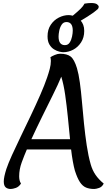

<svg xmlns="http://www.w3.org/2000/svg" viewBox="-20 -1245 707 1272"><path d="M399 -899Q390 -899 373 -903Q356 -907 338 -918Q320 -929 307.5 -950Q295 -971 295 -1004Q295 -1049 316 -1080.5Q337 -1112 369.5 -1128.5Q402 -1145 435 -1145Q440 -1145 447 -1144Q454 -1143 462 -1141Q497 -1170 514.5 -1187.5Q532 -1205 540 -1221Q553 -1223 563.5 -1224Q574 -1225 583 -1225Q612 -1225 623 -1216.5Q634 -1208 634 -1200Q634 -1191 627.5 -1184.5Q621 -1178 601 -1163Q582 -1149 559.5 -1135Q537 -1121 515 -1108Q525 -1097 531.5 -1080Q538 -1063 538 -1040Q538 -996 517 -964Q496 -932 464.5 -915.5Q433 -899 399 -899ZM410 -946Q431 -946 442 -963.5Q453 -981 457.5 -1003.5Q462 -1026 462 -1042Q462 -1099 420 -1099Q400 -1099 388.5 -1081.5Q377 -1064 372.5 -1041.5Q368 -1019 368 -1003Q368 -946 410 -946ZM51 7Q30 7 17.5 -4Q5 -15 5 -43Q5 -71 22 -125Q34 -161 59.5 -217.5Q85 -274 118 -342Q151 -410 184.5 -480.5Q218 -551 246.5 -616Q275 -681 292 -731Q302 -760 309.5 -788Q317 -816 317 -841Q317 -854 314 -866Q324 -873 343 -881Q362 -889 378 -889Q424 -889 448 -870.5Q472 -852 490 -793Q501 -756 509 -698.5Q517 -641 523 -570.5Q529 -500 536.5 -426Q544 -352 554.5 -282Q565 -212 581 -156Q592 -117 613 -86.5Q634 -56 667 -29Q657 -7 636.5 0Q616 7 604 7Q573 7 550 -2.5Q527 -12 509.5 -38.5Q492 -65 476 -115Q469 -140 462.5 -176Q456 -212 451 -255H158Q141 -216 124 -169.5Q107 -123 107 -77Q107 -64 109.5 -52Q112 -40 119 -29Q105 -7 84.5 0Q64 7 51 7ZM188 -323H444Q437 -394 429.5 -469.5Q422 -545 412 -615Q402 -685 386 -737Q365 -686 331 -617.5Q297 -549 259.5 -473Q222 -397 188 -323Z"/></svg>

Font: Paprika
Style: Regular
Weight: 400
Designer: Eduardo Rodriguez Tunni
Foundry: Eduardo Rodriguez Tunni
Version: Version 1.010; ttfautohint (v1.8.3)